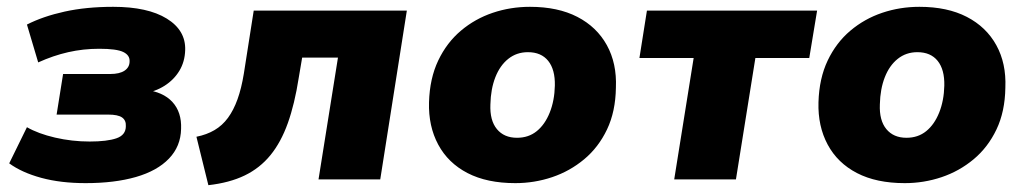

<svg xmlns="http://www.w3.org/2000/svg" viewBox="-20 -526 3009 563"><path d="M231 11Q158 11 101 -4.5Q44 -20 7 -47L59 -153Q92 -134 141.5 -122.5Q191 -111 243 -111Q294 -111 321.5 -120.5Q349 -130 349 -156Q350 -173 338 -181.5Q326 -190 297 -190H146L165 -309H303Q331 -309 345.5 -319Q360 -329 360 -346Q361 -364 341.5 -373.5Q322 -383 271 -383Q224 -383 180 -373Q136 -363 92 -343L59 -454Q106 -478 169.5 -492Q233 -506 312 -506Q413 -506 469 -471.5Q525 -437 523 -379Q522 -345 506 -318.5Q490 -292 462.5 -274.5Q435 -257 398 -251L404 -263Q458 -257 485.5 -227Q513 -197 511 -148Q510 -97 475.5 -61Q441 -25 378.5 -7Q316 11 231 11Z M591 17 556 -125Q586 -131 609 -144.5Q632 -158 648.5 -180.5Q665 -203 676.5 -235Q688 -267 695 -310L724 -495H1173L1095 0H914L971 -357H866L856 -298Q844 -221 824 -165Q804 -109 773 -71Q742 -33 697.5 -11.5Q653 10 591 17Z M1491 11Q1408 11 1351 -18.5Q1294 -48 1265 -102Q1236 -156 1238 -226Q1240 -296 1265 -348.5Q1290 -401 1331.5 -436Q1373 -471 1425 -488.5Q1477 -506 1534 -506Q1616 -506 1673 -476.5Q1730 -447 1759.5 -393.5Q1789 -340 1786 -269Q1785 -199 1760 -146.5Q1735 -94 1693 -59Q1651 -24 1599 -6.5Q1547 11 1491 11ZM1496 -122Q1530 -122 1554 -141.5Q1578 -161 1592 -196Q1606 -231 1607 -275Q1608 -322 1587.5 -347.5Q1567 -373 1528 -373Q1495 -373 1470.5 -353.5Q1446 -334 1432.5 -299.5Q1419 -265 1418 -220Q1416 -173 1437 -147.5Q1458 -122 1496 -122Z M1957 0 2014 -356H1855L1877 -495H2376L2353 -356H2195L2138 0Z M2633 11Q2550 11 2493 -18.5Q2436 -48 2407 -102Q2378 -156 2380 -226Q2382 -296 2407 -348.5Q2432 -401 2473.5 -436Q2515 -471 2567 -488.5Q2619 -506 2676 -506Q2758 -506 2815 -476.5Q2872 -447 2901.5 -393.5Q2931 -340 2928 -269Q2927 -199 2902 -146.5Q2877 -94 2835 -59Q2793 -24 2741 -6.5Q2689 11 2633 11ZM2638 -122Q2672 -122 2696 -141.5Q2720 -161 2734 -196Q2748 -231 2749 -275Q2750 -322 2729.5 -347.5Q2709 -373 2670 -373Q2637 -373 2612.5 -353.5Q2588 -334 2574.5 -299.5Q2561 -265 2560 -220Q2558 -173 2579 -147.5Q2600 -122 2638 -122Z"/></svg>

Font: Nunito Sans 11pt Black
Style: Italic
Weight: 900
Italic angle: -9°
Version: Version 3.101;gftools[0.9.27]